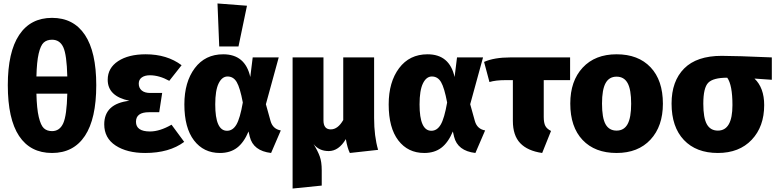

<svg xmlns="http://www.w3.org/2000/svg" viewBox="-20 -864 4475 1107"><path d="M535 -373Q535 -179 469.5 -80.5Q404 18 280 18Q155 18 90 -80Q25 -178 25 -373Q25 -564 90.5 -662.5Q156 -761 280 -761Q404 -761 469.5 -663Q535 -565 535 -373ZM280 -635Q250 -635 232 -618.5Q214 -602 203 -555Q192 -508 190 -423H368Q365 -548 345 -591.5Q325 -635 280 -635ZM280 -108Q324 -108 344.5 -153Q365 -198 368 -324H190Q192 -238 203.5 -189.5Q215 -141 233 -124.5Q251 -108 280 -108Z M820 -551Q943 -551 1027 -488L956 -398Q898 -430 844 -430Q815 -430 797.5 -417.5Q780 -405 780 -382Q780 -357 797 -342.5Q814 -328 846 -328H915L898 -217H839Q764 -217 764 -162Q764 -106 845 -106Q901 -106 969 -145L1042 -46Q956 18 817 18Q712 18 646.5 -25Q581 -68 581 -147Q581 -266 726 -283Q601 -309 601 -404Q601 -472 661 -511.5Q721 -551 820 -551Z M1234 -844 1404 -831 1355 -596H1244ZM1267 -551Q1394 -551 1423 -420L1437 -533H1587L1513 -263L1540 -166Q1553 -120 1599 -112L1543 18Q1440 6 1420 -76L1413 -106Q1386 -42 1346.5 -12Q1307 18 1248 18Q1154 18 1098.5 -54.5Q1043 -127 1043 -262Q1043 -391 1103 -471Q1163 -551 1267 -551ZM1292 -423Q1260 -423 1240.5 -383Q1221 -343 1221 -262Q1221 -110 1289 -110Q1322 -110 1343 -145.5Q1364 -181 1380 -273Q1364 -358 1345 -390.5Q1326 -423 1292 -423Z M2160 0 1997 18Q1983 -10 1974 -62Q1933 7 1875 7Q1820 7 1788 -33Q1812 6 1823.5 37.5Q1835 69 1835 118V206L1667 223V-533H1845V-170Q1845 -118 1887 -118Q1928 -118 1959 -172V-533H2137V-183Q2137 -79 2160 0Z M2445 -551Q2572 -551 2601 -420L2615 -533H2765L2691 -263L2718 -166Q2731 -120 2777 -112L2721 18Q2618 6 2598 -76L2591 -106Q2564 -42 2524.5 -12Q2485 18 2426 18Q2332 18 2276.5 -54.5Q2221 -127 2221 -262Q2221 -391 2281 -471Q2341 -551 2445 -551ZM2470 -423Q2438 -423 2418.5 -383Q2399 -343 2399 -262Q2399 -110 2467 -110Q2500 -110 2521 -145.5Q2542 -181 2558 -273Q2542 -358 2523 -390.5Q2504 -423 2470 -423Z M3267 -402H3115V-190Q3115 -156 3124 -138.5Q3133 -121 3157 -109L3106 18Q3022 6 2979.5 -38.5Q2937 -83 2937 -167V-402H2895Q2837 -402 2802 -391L2771 -507Q2829 -533 2923 -533H3267Z M3535 -551Q3660 -551 3731 -476Q3802 -401 3802 -266Q3802 -136 3730.5 -59Q3659 18 3535 18Q3410 18 3339 -57Q3268 -132 3268 -267Q3268 -397 3339.5 -474Q3411 -551 3535 -551ZM3451 -267Q3451 -184 3471.5 -147.5Q3492 -111 3535 -111Q3578 -111 3598.5 -148.5Q3619 -186 3619 -266Q3619 -348 3598.5 -385Q3578 -422 3535 -422Q3492 -422 3471.5 -384.5Q3451 -347 3451 -267Z M4430 -533V-404L4330 -411Q4386 -358 4386 -258Q4386 -134 4314 -58Q4242 18 4119 18Q3994 18 3923 -57Q3852 -132 3852 -267Q3852 -396 3924.5 -469Q3997 -542 4141 -542Q4223 -542 4430 -533ZM4119 -111Q4203 -111 4203 -258Q4203 -374 4173 -416Q4092 -416 4063.5 -387Q4035 -358 4035 -266Q4035 -184 4055.5 -147.5Q4076 -111 4119 -111Z"/></svg>

Font: FiraGO ExtraBold
Style: Regular
Weight: 800
Designer: bBox Type
Foundry: bBox Type GmbH
Version: Version 1.001;PS 001.001;hotconv 1.0.88;makeotf.lib2.5.64775